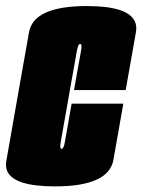

<svg xmlns="http://www.w3.org/2000/svg" viewBox="-51 -626 481 650"><path d="M135 5Q-3.5 5 -26.5 -46.5Q-33 -61.5 -29.5 -81.5Q-14.5 -168 8.5 -298Q31.5 -428 47.2 -516.8Q63 -605.5 243 -605.5Q382 -605.5 405.5 -553.5Q413 -537 409 -516Q393 -426 374.5 -321H199.5Q219.5 -432.5 223.5 -455Q227 -474.5 222 -477Q221.5 -477.5 220.5 -477.5Q213.5 -477.5 209.5 -455Q205.5 -432.5 181.5 -298Q158.5 -167 154.5 -144.5Q151 -125 156 -122.5Q156.5 -122 157.5 -122Q164.5 -122 168.5 -144.5Q172.5 -167 191.5 -275H366.5Q349 -175 333 -85Q317 5 135 5Z"/></svg>

Font: Anybody UltraCondensed Black
Style: Italic
Weight: 900
Width: 1
Italic angle: -10°
Designer: Tyler Finck
Foundry: Etcetera Type Company
Version: Version 1.010; ttfautohint (v1.8.3) -l 8 -r 50 -G 200 -x 14 